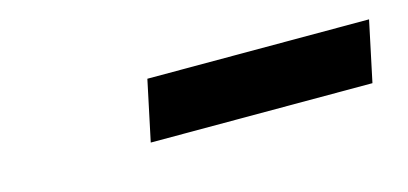

<svg xmlns="http://www.w3.org/2000/svg" viewBox="-27 -758 554 261"><g transform="rotate(-15 250.0 -627.5)"><path d="M164 -585 182 -670H494L476 -585Z"/></g></svg>

Font: Radio Canada Medium
Style: Italic
Weight: 500
Italic angle: -12°
Designer: Charles Daoud, Etienne Aubert Bonn, Alexandre Saumier Demers, Jacques Le Bailly
Foundry: Radio-Canada
Version: Version 2.104; ttfautohint (v1.8.4.7-5d5b);gftools[0.9.28.de